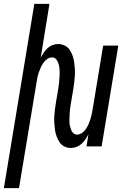

<svg xmlns="http://www.w3.org/2000/svg" viewBox="-46 -755 666 990"><path d="M-26 215 131 -735H209L164 -458Q171 -471 179.5 -483.5Q188 -496 199 -506.5Q210 -517 224.5 -522.5Q239 -528 253 -528Q271 -528 287 -520.5Q303 -513 312.5 -499Q322 -485 328 -468.5Q334 -452 336.5 -434.5Q339 -417 340 -399.5Q341 -382 340 -363.5Q339 -345 336.5 -327Q334 -309 331 -290L319 -219Q317 -207 315.5 -195.5Q314 -184 313.5 -173Q313 -162 312.5 -150.5Q312 -139 312 -128Q312 -117 314.5 -106.5Q317 -96 320.5 -86Q324 -76 332 -68.5Q340 -61 351 -61Q365 -61 377 -69.5Q389 -78 397 -90Q405 -102 410.5 -114.5Q416 -127 420 -140Q424 -153 427 -166.5Q430 -180 432 -193L486 -520H564L478 0H400L410 -62Q403 -49 394.5 -36.5Q386 -24 374.5 -13.5Q363 -3 348.5 2.5Q334 8 320 8Q302 8 286.5 0.5Q271 -7 261.5 -21Q252 -35 246 -51.5Q240 -68 237.5 -85.5Q235 -103 234 -120.5Q233 -138 234 -156.5Q235 -175 237.5 -193Q240 -211 243 -230L255 -301Q257 -313 258 -324.5Q259 -336 260 -347Q261 -358 261.5 -369.5Q262 -381 261.5 -392Q261 -403 259 -413.5Q257 -424 253 -434Q249 -444 241.5 -451.5Q234 -459 223 -459Q209 -459 197 -450.5Q185 -442 177 -430Q169 -418 163.5 -405.5Q158 -393 153.5 -380Q149 -367 146.5 -353.5Q144 -340 142 -327L52 215Z"/></svg>

Font: Iosevka Extended
Style: Italic
Weight: 400
Width: 7
Italic angle: -9°
Monospace: yes
Designer: Belleve Invis
Foundry: Belleve Invis
Version: Version 32.5.0; ttfautohint (v1.8.4)